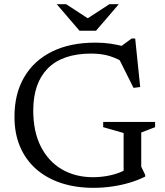

<svg xmlns="http://www.w3.org/2000/svg" viewBox="-20 -891 791 921"><path d="M657.5 -91.5 676.5 -52V-44Q644 -27.5 603.5 -15.2Q563 -3 518.5 3.5Q474 10 428 10Q343 10 273.2 -13Q203.5 -36 153.2 -80.2Q103 -124.5 76 -188Q49 -251.5 49.5 -332.5Q49.5 -441 95.8 -520.5Q142 -600 228.8 -643.2Q315.5 -686.5 438 -686.5Q476.5 -686.5 510.2 -681.5Q544 -676.5 583.5 -666L550.5 -661.5L611 -706H628.5L652.5 -473.5L620.5 -469.5L541 -628.5L587.5 -582.5Q546.5 -609.5 507 -621.8Q467.5 -634 417.5 -634Q348 -634 296 -616Q244 -598 209.2 -562.8Q174.5 -527.5 157.2 -477.8Q140 -428 139.5 -364.5Q139 -260.5 175.8 -188.2Q212.5 -116 277.2 -78.5Q342 -41 426 -41Q460 -41 493.8 -47Q527.5 -53 556.2 -64.5Q585 -76 602 -91.5L573 -27.5V-253L475 -281V-306H724V-281L657.5 -255.5ZM408.5 -798.5H393.5L505 -871H550L440.5 -743.5H361.5L252 -871H297Z"/></svg>

Font: Newsreader 16pt 16pt
Style: Regular
Weight: 400
Version: Version 1.003